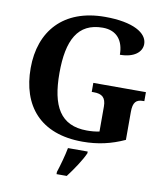

<svg xmlns="http://www.w3.org/2000/svg" viewBox="-99 -807 969 1111"><g transform="rotate(10 385.0 -251.5)"><path d="M424 10C514 10 592 -8 670 -44V-208C670 -265 688 -283 729 -283H736V-336H427V-283H440C487 -283 511 -265 511 -212V-65C488 -60 463 -58 438 -58C281 -58 224 -165 224 -358C224 -551 279 -660 426 -660C510 -660 550 -604 550 -523C633 -523 678 -561 678 -608C678 -673 594 -724 428 -724C183 -724 55 -574 55 -358C55 -137 175 10 424 10ZM309 208V221H369C402 178 446 113 464 71V61H348C340 105 322 168 309 208Z"/></g></svg>

Font: Noto Serif Malayalam
Style: Bold
Weight: 700
Designer: Indian type Foundry, Jelle Bosma, Monotype Design Team
Foundry: Monotype Imaging Inc.
Version: Version 2.104